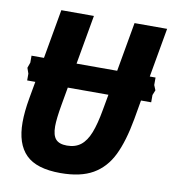

<svg xmlns="http://www.w3.org/2000/svg" viewBox="-82 -798 791 882"><g transform="rotate(10 313.0 -357.0)"><path d="M47 -187.5Q47 -237.5 58.5 -302L72.5 -380.5H34.5V-412L25.5 -438L34.5 -463.5V-496H92.5L133 -725.5H285L244.5 -496H434L474.5 -725.5H626.5L586 -496H613V-461L622.5 -438L613 -414.5V-380.5H565.5L550 -291.5Q531 -185.5 499 -120Q467 -54.5 409.5 -21.2Q352 12 258.5 12Q146.5 12 96.8 -37.8Q47 -87.5 47 -187.5ZM197.5 -195.5Q197.5 -154 213.5 -135.8Q229.5 -117.5 266 -117.5Q305 -117.5 330.5 -137.5Q356 -157.5 372.2 -198.8Q388.5 -240 400.5 -308.5L413.5 -380.5H224L209.5 -298.5Q197.5 -230.5 197.5 -195.5Z"/></g></svg>

Font: JuliaMono ExtraBold
Style: Italic
Weight: 800
Italic angle: -9°
Monospace: yes
Designer: cormullion
Foundry: corm
Version: Version 0.057; ttfautohint (v1.8.4)